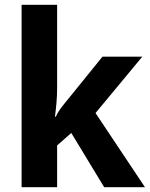

<svg xmlns="http://www.w3.org/2000/svg" viewBox="-20 -780 626 800"><path d="M218 -760H70V0H218V-174L277 -226L414 0H584L378 -309L573 -544H407L271 -376C250 -350 223 -320 213 -294H209C214 -332 218 -373 218 -411Z"/></svg>

Font: Noto Sans Display
Style: Bold
Weight: 700
Designer: Monotype Design Team
Foundry: Monotype Imaging Inc.
Version: Version 1.900